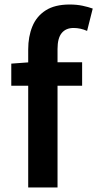

<svg xmlns="http://www.w3.org/2000/svg" viewBox="-20 -831 431 851"><path d="M105 0V-612Q105 -669 123.5 -714Q142 -759 182.5 -785Q223 -811 289 -811Q320 -811 346 -805.5Q372 -800 391 -793L366 -694Q337 -707 306 -707Q272 -707 253.5 -684.5Q235 -662 235 -614V0ZM30 -451V-549L112 -555H344V-451Z"/></svg>

Font: Noto Sans SC SemiBold
Style: Regular
Weight: 600
Designer: Ryoko NISHIZUKA 西塚涼子 (kana, bopomofo & ideographs); Paul D. Hunt (Latin, Greek & Cyrillic); Sandoll Communications 산돌커뮤니
Foundry: Adobe
Version: Version 2.004-H2;hotconv 1.0.118;makeotfexe 2.5.65603